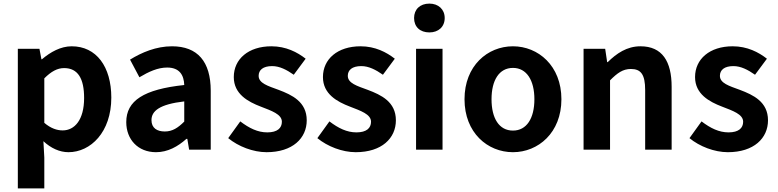

<svg xmlns="http://www.w3.org/2000/svg" viewBox="-20 -831 4317 1066"><path d="M79 215H226V44L221 -47C263 -8 311 14 360 14C483 14 598 -97 598 -289C598 -461 515 -574 378 -574C317 -574 260 -542 213 -502H210L199 -560H79ZM328 -107C297 -107 262 -118 226 -149V-396C264 -434 298 -453 336 -453C413 -453 447 -394 447 -287C447 -165 394 -107 328 -107Z M846 14C911 14 967 -17 1015 -60H1020L1030 0H1150V-327C1150 -489 1077 -574 935 -574C847 -574 767 -540 702 -500L754 -402C806 -433 856 -456 908 -456C977 -456 1001 -414 1003 -359C778 -335 681 -272 681 -153C681 -57 746 14 846 14ZM895 -101C852 -101 821 -120 821 -164C821 -215 866 -252 1003 -268V-156C968 -121 937 -101 895 -101Z M1460 14C1605 14 1683 -64 1683 -163C1683 -266 1601 -304 1527 -332C1467 -354 1416 -369 1416 -410C1416 -442 1440 -464 1491 -464C1532 -464 1571 -444 1611 -416L1677 -505C1631 -541 1568 -574 1487 -574C1359 -574 1278 -503 1278 -403C1278 -309 1357 -266 1428 -239C1487 -216 1545 -197 1545 -155C1545 -120 1520 -96 1464 -96C1411 -96 1364 -119 1314 -157L1247 -64C1303 -18 1385 14 1460 14Z M1955 14C2100 14 2178 -64 2178 -163C2178 -266 2096 -304 2022 -332C1962 -354 1911 -369 1911 -410C1911 -442 1935 -464 1986 -464C2027 -464 2066 -444 2106 -416L2172 -505C2126 -541 2063 -574 1982 -574C1854 -574 1773 -503 1773 -403C1773 -309 1852 -266 1923 -239C1982 -216 2040 -197 2040 -155C2040 -120 2015 -96 1959 -96C1906 -96 1859 -119 1809 -157L1742 -64C1798 -18 1880 14 1955 14Z M2290 0H2437V-560H2290ZM2364 -651C2414 -651 2449 -682 2449 -731C2449 -779 2414 -811 2364 -811C2312 -811 2279 -779 2279 -731C2279 -682 2312 -651 2364 -651Z M2828 14C2968 14 3097 -94 3097 -280C3097 -466 2968 -574 2828 -574C2687 -574 2559 -466 2559 -280C2559 -94 2687 14 2828 14ZM2828 -106C2751 -106 2709 -174 2709 -280C2709 -385 2751 -454 2828 -454C2904 -454 2947 -385 2947 -280C2947 -174 2904 -106 2828 -106Z M3220 0H3367V-385C3408 -426 3438 -448 3483 -448C3538 -448 3562 -418 3562 -331V0H3709V-349C3709 -490 3657 -574 3536 -574C3460 -574 3403 -534 3354 -486H3351L3340 -560H3220Z M4021 14C4166 14 4244 -64 4244 -163C4244 -266 4162 -304 4088 -332C4028 -354 3977 -369 3977 -410C3977 -442 4001 -464 4052 -464C4093 -464 4132 -444 4172 -416L4238 -505C4192 -541 4129 -574 4048 -574C3920 -574 3839 -503 3839 -403C3839 -309 3918 -266 3989 -239C4048 -216 4106 -197 4106 -155C4106 -120 4081 -96 4025 -96C3972 -96 3925 -119 3875 -157L3808 -64C3864 -18 3946 14 4021 14Z"/></svg>

Font: Noto Sans JP
Style: Bold
Weight: 700
Designer: Ryoko NISHIZUKA 西塚涼子 (kana, bopomofo & ideographs); Paul D. Hunt (Latin, Greek & Cyrillic); Sandoll Communications 산돌커뮤니
Foundry: Adobe
Version: Version 2.004;hotconv 1.0.118;makeotfexe 2.5.65603